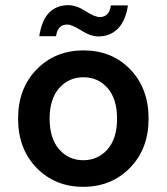

<svg xmlns="http://www.w3.org/2000/svg" viewBox="-20 -711 645 743"><path d="M303 -516Q413 -516 484 -442.5Q555 -369 555 -252Q555 -135 483 -61.5Q411 12 302 12Q193 12 121.5 -61.5Q50 -135 50 -252Q50 -369 122 -442.5Q194 -516 303 -516ZM302 -91Q359 -91 396 -133Q433 -175 433 -252Q433 -328 396.5 -370Q360 -412 303 -412Q246 -412 209 -370Q172 -328 172 -252Q172 -175 209 -133Q246 -91 302 -91ZM361 -570Q331 -570 294.5 -593Q258 -616 240 -616Q203 -616 197 -571H132Q150 -691 245 -691Q275 -691 311 -668Q347 -645 366 -645Q403 -645 409 -690H475Q466 -630 436 -600Q406 -570 361 -570Z"/></svg>

Font: AWOL-DM SemiBold
Style: Regular
Weight: 600
Designer: Colophon Foundry, Jonny Pinhorn, Mikhail Sharanda
Foundry: Colophon Foundry
Version: Version 1.000;Glyphs 3.2.3 (3260)